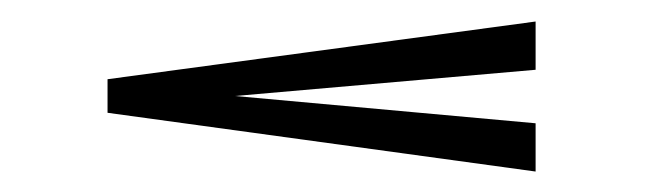

<svg xmlns="http://www.w3.org/2000/svg" viewBox="-20 -348 615 183"><path d="M82.5 -240.5V-272.5L490.5 -327.5V-281.5L204 -256.5L490.5 -230.5V-184.5Z"/></svg>

Font: Newsreader Display
Style: Bold
Weight: 700
Designer: Hugues Gentile
Foundry: Production Type
Version: Version 1.001